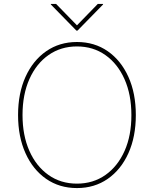

<svg xmlns="http://www.w3.org/2000/svg" viewBox="-20 -952 787 982"><path d="M674.7 -363.6Q674.7 -252.5 636.7 -168.3Q598.7 -84.2 530.9 -37.1Q463.1 9.9 373.6 9.9Q283.7 9.9 215.9 -37.3Q148.1 -84.5 110.3 -168.7Q72.4 -252.8 72.4 -363.6Q72.4 -474.8 110.4 -558.8Q148.4 -642.8 216.3 -690Q284.1 -737.2 373.6 -737.2Q463.1 -737.2 530.9 -690.2Q598.7 -643.1 636.7 -558.9Q674.7 -474.8 674.7 -363.6ZM652 -363.6Q652 -468 616.8 -547.1Q581.7 -626.1 519 -670.3Q456.3 -714.5 373.6 -714.5Q291.2 -714.5 228.5 -670.6Q165.8 -626.8 130.5 -547.8Q95.2 -468.8 95.2 -363.6Q95.2 -259.9 130 -180.9Q164.8 -101.9 227.5 -57.4Q290.1 -12.8 373.6 -12.8Q456.3 -12.8 519.2 -57Q582 -101.2 617.2 -180.2Q652.3 -259.2 652 -363.6ZM267 -931.8 373.6 -822.4 480.1 -931.8H507.1V-929L376.4 -795.5H370.7L240.1 -929V-931.8Z"/></svg>

Font: Inter Thin BETA
Style: Regular
Weight: 100
Designer: Rasmus Andersson
Foundry: rsms
Version: Version 3.011;git-f93a4a705